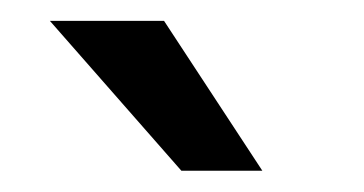

<svg xmlns="http://www.w3.org/2000/svg" viewBox="-20 -770 349 184"><path d="M137.2 -750 231.4 -606.4H153.8L27.8 -750Z"/></svg>

Font: Vazirmatn RD FD
Style: Regular
Weight: 400
Designer: Saber Rastikerdar
Foundry: Saber Rastikerdar
Version: Version 33.003